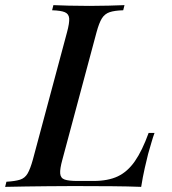

<svg xmlns="http://www.w3.org/2000/svg" viewBox="-58 -728 670 748"><path d="M544 -210Q538 -194 532 -173Q526 -152 519 -128Q514 -109 506 -73.5Q498 -38 492 0Q441 -2 377.5 -2.5Q314 -3 264 -3Q241 -3 205 -3Q169 -3 127 -2.5Q85 -2 42.5 -1.5Q0 -1 -38 0L-33 -20Q1 -22 20 -28Q39 -34 49.5 -52Q60 -70 70 -106L203 -602Q213 -639 211.5 -656.5Q210 -674 194.5 -680.5Q179 -687 145 -688L150 -708Q172 -707 209.5 -706Q247 -705 290 -705Q328 -705 364.5 -706Q401 -707 427 -708L422 -688Q388 -687 369 -680.5Q350 -674 339 -656.5Q328 -639 318 -602L185 -106Q175 -70 176.5 -52Q178 -34 194 -28.5Q210 -23 244 -23H306Q363 -23 401 -41Q439 -59 467.5 -100Q496 -141 521 -210Z"/></svg>

Font: Playfair Display Medium
Style: Italic
Weight: 500
Italic angle: -14°
Designer: Claus Eggers Sørensen
Foundry: Claus Eggers Sørensen
Version: Version 1.203